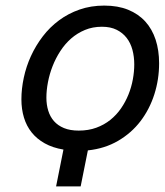

<svg xmlns="http://www.w3.org/2000/svg" viewBox="-20 -667 590 687"><path d="M56.6 -311.5Q56.6 -349.6 65.2 -389.4Q73.7 -429.2 90.8 -466.6Q107.9 -503.9 133.1 -536.9Q158.2 -569.8 191.2 -594.2Q224.1 -618.7 264.6 -632.8Q305.2 -647 353 -647Q401.9 -647 438.5 -632.1Q475.1 -617.2 499.8 -590.1Q524.4 -563 536.9 -524.9Q549.3 -486.8 549.3 -440.4Q549.3 -382.8 532.2 -329.3Q515.1 -275.9 482.7 -233.4Q450.2 -190.9 402.6 -163.1Q355 -135.3 294.4 -128.9L268.6 0H180.7L207 -131.8Q168.5 -138.2 140.1 -154.1Q111.8 -169.9 93.3 -193.1Q74.7 -216.3 65.7 -246.3Q56.6 -276.4 56.6 -311.5ZM460.4 -436.5Q460.4 -463.9 453.9 -488.5Q447.3 -513.2 433.1 -531.5Q418.9 -549.8 397.2 -560.5Q375.5 -571.3 344.7 -571.3Q311.5 -571.3 283.9 -559.8Q256.3 -548.3 234.4 -529.1Q212.4 -509.8 195.8 -484.1Q179.2 -458.5 168.2 -430.4Q157.2 -402.3 151.6 -373Q146 -343.8 146 -317.4Q146 -292.5 152.6 -271Q159.2 -249.5 173.1 -233.6Q187 -217.8 209 -208.7Q231 -199.7 261.7 -199.7Q296.4 -199.7 324.5 -210Q352.5 -220.2 374.8 -238Q397 -255.9 413.1 -279.3Q429.2 -302.7 439.7 -328.9Q450.2 -355 455.3 -382.8Q460.4 -410.6 460.4 -436.5Z"/></svg>

Font: Code New Roman
Style: Italic
Weight: 400
Italic angle: -11°
Monospace: yes
Designer: Sam Radian
Foundry: Code New Roman
Version: Version 1.508 October 19, 2014